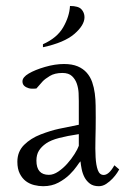

<svg xmlns="http://www.w3.org/2000/svg" viewBox="-20 -623 438 659"><path d="M389.2 -41.5Q388.2 -39.1 382.1 -29.8Q376 -20.5 366.5 -10.3Q356.9 0 344.7 8.1Q332.5 16.1 319.3 16.1Q300.3 16.1 288.6 7.3Q276.9 -1.5 270 -14.6Q263.2 -27.8 260.3 -42.7Q257.3 -57.6 256.3 -69.3Q252.9 -66.4 243.7 -52.7Q234.4 -39.1 218.8 -23.7Q203.1 -8.3 180.4 3.9Q157.7 16.1 127.9 16.1Q113.3 16.1 97.4 12.2Q81.5 8.3 68.8 -1.2Q56.2 -10.7 47.9 -27.1Q39.6 -43.5 39.6 -67.9Q39.6 -102.5 62.5 -125.5Q85.4 -148.4 119.6 -161.6Q153.8 -174.8 182.4 -180.9Q210.9 -187 250.5 -194.8V-276.4Q250.5 -287.1 249.8 -303.5Q249 -319.8 243.9 -335.2Q238.8 -350.6 227.3 -361.6Q215.8 -372.6 194.3 -372.6Q168 -372.6 151.1 -362.3Q134.3 -352.1 126.5 -343.8Q118.7 -335.4 105 -319.3Q88.4 -317.4 78.9 -320.1Q69.3 -322.8 63.2 -328.4Q57.1 -334 57.1 -343.8Q57.1 -357.9 78.6 -370.6Q100.1 -383.3 134.5 -393.3Q168.9 -403.3 199.7 -403.3Q227.5 -403.3 246.6 -395.3Q265.6 -387.2 277.8 -373.3Q290 -359.4 296.4 -341.1Q302.7 -322.8 305.4 -302.2Q308.1 -281.7 308.3 -260.3Q308.6 -238.8 308.6 -218.8Q308.6 -181.6 307.6 -146.5Q306.6 -111.3 308.1 -83.7Q309.6 -56.2 315.7 -39.3Q321.8 -22.5 335.9 -22.5Q354 -22.5 372.6 -55.7ZM250.5 -162.6Q210.9 -156.7 182.9 -149.4Q154.8 -142.1 138.4 -130.9Q122.1 -119.6 113.5 -105.7Q105 -91.8 105 -71.8Q105 -22.9 147.9 -22.9Q163.6 -22.9 180.2 -34.2Q196.8 -45.4 210.9 -61.3Q225.1 -77.1 235.8 -94.2Q246.6 -111.3 250.5 -122.6ZM127.4 -471.2Q175.8 -492.7 197 -529.5Q218.3 -566.4 220.2 -602.5Q249 -602.5 259.5 -591.1Q270 -579.6 270 -564Q270 -536.6 235.4 -506.6Q200.7 -476.6 127.4 -460.9Z"/></svg>

Font: Lancelot
Style: Regular
Weight: 400
Designer: Marion Kadi
Foundry: Marion Kadi, Anton Koovit
Version: 1.004